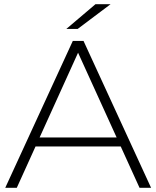

<svg xmlns="http://www.w3.org/2000/svg" viewBox="-20 -895 745 915"><path d="M5 0 327 -700H378L700 0H645L341 -668H363L60 0ZM123 -197 140 -240H559L576 -197ZM296 -757 435 -875H507L350 -757Z"/></svg>

Font: Modern
Style: Regular
Weight: 300
Designer: Julieta Ulanovsky
Foundry: Julieta Ulanovsky
Version: Version 8.000